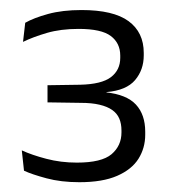

<svg xmlns="http://www.w3.org/2000/svg" viewBox="-20 -728 348 392"><path d="M142 -356Q104.5 -356 74.8 -364Q45 -372 29 -379.5L24.5 -421Q45 -411.5 74.5 -403.8Q104 -396 137 -396Q187.5 -396 207.8 -413.2Q228 -430.5 228 -457.5V-461.5Q228 -475.5 223.5 -486Q219 -496.5 209 -503.5Q199 -510.5 183.2 -514.2Q167.5 -518 144.5 -518L77 -519V-554L143.5 -555Q187.5 -556 206.5 -570.5Q225.5 -585 225.5 -610V-614.5Q225.5 -640 206.2 -654.5Q187 -669 140.5 -669Q104 -669 75.8 -660.8Q47.5 -652.5 27 -642.5L31.5 -681.5Q49 -691.5 78.2 -699.5Q107.5 -707.5 146.5 -707.5Q211.5 -707.5 242.5 -684.8Q273.5 -662 273.5 -620V-615Q273.5 -585.5 255.8 -564.5Q238 -543.5 197.5 -540L196 -536V-539.5Q238.5 -535 257.5 -514.5Q276.5 -494 276.5 -459V-453Q276.5 -426 262.8 -404Q249 -382 219.2 -369Q189.5 -356 142 -356Z"/></svg>

Font: Anek Bangla Medium Light
Style: Regular
Weight: 300
Version: Version 1.003